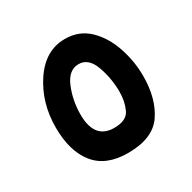

<svg xmlns="http://www.w3.org/2000/svg" viewBox="-124 -652 779 777"><g transform="rotate(-30 265.5 -263.0)"><path d="M263 1Q379 1 425 -66.5Q471 -134 471 -239Q471 -308 448.5 -374.5Q426 -441 381.5 -484Q337 -527 271 -527Q179 -527 119.5 -438.5Q60 -350 60 -234Q60 -124 110 -61.5Q160 1 263 1ZM265 -115Q173 -115 173 -230Q173 -295 197 -353Q221 -411 268 -411Q314 -411 335 -352.5Q356 -294 356 -231Q356 -187 339.5 -151Q323 -115 265 -115Z"/></g></svg>

Font: Noto Sans Arabic UI SemiCondensed Semi
Style: Regular
Weight: 600
Width: 4
Designer: Nadine Chahine - Monotype Design Team
Foundry: Monotype Imaging Inc.
Version: Version 1.900